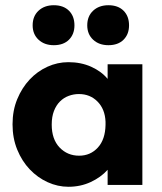

<svg xmlns="http://www.w3.org/2000/svg" viewBox="-20 -708 619 735"><path d="M242 7Q201 7 162.5 -10.5Q124 -28 94 -59.5Q64 -91 46 -135Q28 -179 28 -232Q28 -285 46 -328.5Q64 -372 93.5 -403.5Q123 -435 161.5 -452.5Q200 -470 242 -470Q290 -470 329 -452.5Q368 -435 392 -406V-462H525V0H392V-58Q366 -29 327 -11Q288 7 242 7ZM283 -112Q326 -112 354.5 -143Q383 -174 384 -230V-242Q382 -290 353.5 -319Q325 -348 282 -348Q262 -348 243 -341Q224 -334 209.5 -319.5Q195 -305 186.5 -283Q178 -261 178 -231Q178 -175 208 -143.5Q238 -112 283 -112ZM186 -535Q150 -535 127.5 -556Q105 -577 105 -611Q105 -646 127.5 -667Q150 -688 186 -688Q223 -688 244 -667Q265 -646 265 -611Q265 -577 244 -556Q223 -535 186 -535ZM395 -535Q359 -535 336.5 -556Q314 -577 314 -611Q314 -646 336.5 -667Q359 -688 395 -688Q432 -688 453 -667Q474 -646 474 -611Q474 -577 453 -556Q432 -535 395 -535Z"/></svg>

Font: Tilda Sans Extra Bold
Style: Regular
Weight: 800
Designer: ParaType Ltd
Foundry: ParaType Ltd
Version: Version 1.009